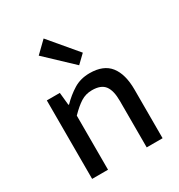

<svg xmlns="http://www.w3.org/2000/svg" viewBox="-184 -912 968 1036"><g transform="rotate(-30 300.0 -393.5)"><path d="M88 0V-489H169L177 -410H181Q218 -448 261 -474.5Q304 -501 361 -501Q447 -501 487 -450Q527 -399 527 -303V0H428V-290Q428 -354 405 -384.5Q382 -415 326 -415Q287 -415 256 -395.5Q225 -376 187 -337V0ZM334 -566 171 -720 240 -787 385 -615Z"/></g></svg>

Font: SauceCodePro Nerd Font Mono
Style: Regular
Weight: 500
Monospace: yes
Designer: Paul D. Hunt, Teo Tuominen
Foundry: Adobe Systems Incorporated
Version: Version 2.030;PS 1.000;hotconv 16.6.51;makeotf.lib2.5.65220;